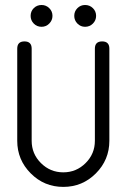

<svg xmlns="http://www.w3.org/2000/svg" viewBox="-20 -733 496 753"><path d="M356.9 -670.7Q356.9 -653.3 344.4 -640.6Q331.8 -627.9 313.7 -627.9Q295.9 -627.9 283.6 -640.6Q271.2 -653.3 271.2 -670.7Q271.2 -688.7 283.6 -701Q295.9 -713.4 313.7 -713.4Q331.8 -713.4 344.4 -701Q356.9 -688.7 356.9 -670.7ZM185.8 -670.7Q185.8 -653.3 173.2 -640.6Q160.6 -627.9 143.1 -627.9Q124.8 -627.9 112.4 -640.6Q100.1 -653.3 100.1 -670.7Q100.1 -688.7 112.4 -701Q124.8 -713.4 143.1 -713.4Q160.6 -713.4 173.2 -701Q185.8 -688.7 185.8 -670.7ZM408.9 -180.9Q408.9 -106.2 356.1 -53.1Q303.2 0 228.3 0Q153.3 0 100.5 -53.1Q47.6 -106.2 47.6 -180.9V-542.2Q47.6 -570.6 75.9 -570.6Q104.2 -570.6 104.2 -542.2V-180.9Q104.2 -129.6 140.6 -93.4Q177 -57.1 228.3 -57.1Q279.3 -57.1 315.7 -93.4Q352.1 -129.6 352.1 -180.9V-542.2Q352.1 -570.6 380.6 -570.6Q408.9 -570.6 408.9 -542.2Z"/></svg>

Font: EnergyBar
Style: Regular
Weight: 400
Italic angle: -10°
Version: 1.0 2000-03-28